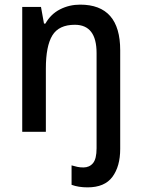

<svg xmlns="http://www.w3.org/2000/svg" viewBox="-20 -620 611 829"><path d="M358 189Q319 189 289 178V94Q302 98 314 100.5Q326 103 340 103Q366 103 381.5 84.5Q397 66 397 20V-391Q397 -513 303 -513Q234 -513 206 -467Q178 -421 178 -324V-51H76V-590H157L170 -518H176Q199 -559 239 -579.5Q279 -600 326 -600Q499 -600 499 -403V23Q499 98 465.5 143.5Q432 189 358 189Z"/></svg>

Font: Noto Sans Tamil UI SemiCondensed Medium
Style: Regular
Weight: 500
Width: 4
Designer: Jelle Bosma - Monotype Design Team
Foundry: Monotype Imaging Inc.
Version: Version 2.004; ttfautohint (v1.8.4.7-5d5b)